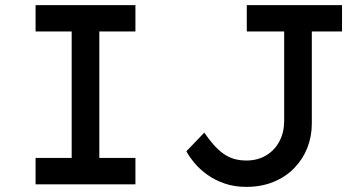

<svg xmlns="http://www.w3.org/2000/svg" viewBox="-20 -720 1406 750"><path d="M119 0V-103H260V-597H119V-700H509V-597H368V-103H509V0ZM942 10Q896 10 858 -3Q820 -16 790.5 -37Q761 -58 740.5 -82.5Q720 -107 708 -129L778 -202Q797 -174 815.5 -153.5Q834 -133 853 -119.5Q872 -106 894 -99.5Q916 -93 942 -93Q987 -93 1020.5 -113.5Q1054 -134 1072 -169Q1090 -204 1090 -247V-597H944V-700H1316V-597H1198V-237Q1198 -187 1180.5 -142.5Q1163 -98 1129.5 -63.5Q1096 -29 1048.5 -9.5Q1001 10 942 10Z"/></svg>

Font: Lexend Exa
Style: Regular
Weight: 400
Designer: Bonnie Shaver-Troup, Thomas Jockin
Foundry: Lexend
Version: Version 1.007